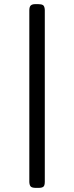

<svg xmlns="http://www.w3.org/2000/svg" viewBox="-20 -715 359 930"><path d="M122 167V-664Q122 -682 129 -688.5Q136 -695 151 -695H165Q181 -695 188.5 -690Q196 -685 197 -667V165Q197 184 190 189.5Q183 195 168 195H153Q137 195 130 189.5Q123 184 122 167Z"/></svg>

Font: CMU Serif
Style: Bold
Weight: 700
Version: Version 0.7.0